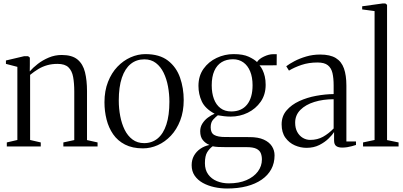

<svg xmlns="http://www.w3.org/2000/svg" viewBox="-20 -839 2311 1100"><path d="M79.5 -37V-456L14 -473V-492.5L118 -517H141L151 -509V-467.5L150.5 -430Q168.5 -451 196.5 -472.8Q224.5 -494.5 259.5 -509.2Q294.5 -524 333.5 -524Q393 -524 424.2 -498Q455.5 -472 467 -425.2Q478.5 -378.5 478.5 -317V-36.5L539 -23V0H343V-23L405.5 -36.5V-314.5Q405.5 -362.5 399 -398Q392.5 -433.5 372.2 -453.2Q352 -473 309.5 -473Q277.5 -473 250.8 -465.5Q224 -458 200.2 -443.8Q176.5 -429.5 152.5 -410V-37L213.5 -23V0H19V-23Z M578.5 -253Q578.5 -318.5 598.8 -370Q619 -421.5 652.8 -456.8Q686.5 -492 728.2 -510.5Q770 -529 813 -529Q894 -529 942.2 -491.8Q990.5 -454.5 1011.5 -394.2Q1032.5 -334 1032.5 -266Q1032.5 -200.5 1012.5 -148.8Q992.5 -97 959 -61.5Q925.5 -26 884 -7.5Q842.5 11 799 11Q738.5 11 696.2 -10.8Q654 -32.5 628.2 -69.8Q602.5 -107 590.5 -154.5Q578.5 -202 578.5 -253ZM806 -19Q851 -19 883.5 -46Q916 -73 933.2 -125.8Q950.5 -178.5 950.5 -256Q950.5 -300.5 942.5 -343.8Q934.5 -387 917.5 -422Q900.5 -457 873.2 -478Q846 -499 807 -499Q761.5 -499 728.8 -472.5Q696 -446 678.2 -393.5Q660.5 -341 660.5 -263Q660.5 -217.5 668.8 -174Q677 -130.5 694.2 -95.5Q711.5 -60.5 739.2 -39.8Q767 -19 806 -19Z M1281 241Q1243.5 241 1207.2 233Q1171 225 1141.8 208.8Q1112.5 192.5 1095.2 167.2Q1078 142 1078 107.5Q1078 77 1091.2 53.2Q1104.5 29.5 1127.5 13.5Q1150.5 -2.5 1180 -8.5Q1157 -18 1142 -36.5Q1127 -55 1127 -87Q1127 -111.5 1139.5 -131.2Q1152 -151 1171 -165.2Q1190 -179.5 1209.5 -187.5Q1155.5 -216.5 1136.2 -257.8Q1117 -299 1117 -347Q1117 -404 1146 -444.8Q1175 -485.5 1221.2 -507.2Q1267.5 -529 1318 -529Q1373 -529 1405 -514Q1437 -499 1452.5 -483.5Q1464 -502 1492.5 -515.2Q1521 -528.5 1544.5 -528.5H1565.5L1565 -465L1467 -464.5Q1476.5 -454 1484.2 -438Q1492 -422 1497 -401Q1502 -380 1502 -353Q1502 -297 1473.5 -256.2Q1445 -215.5 1399.5 -193.2Q1354 -171 1302 -171Q1283.5 -171 1263.8 -173.2Q1244 -175.5 1228 -178.5Q1216.5 -170 1201.8 -154.2Q1187 -138.5 1187 -109.5Q1187 -77.5 1207.5 -65.8Q1228 -54 1271 -54L1410.5 -53.5Q1459.5 -53.5 1491 -39.2Q1522.5 -25 1537.8 -1.2Q1553 22.5 1553 51Q1553 95.5 1534 130.5Q1515 165.5 1479.2 190.2Q1443.5 215 1393.5 228Q1343.5 241 1281 241ZM1290.5 211.5Q1349.5 211.5 1392 193Q1434.5 174.5 1457.5 143.5Q1480.5 112.5 1480.5 74.5Q1480.5 54.5 1474 38.5Q1467.5 22.5 1448.8 13.2Q1430 4 1393 4H1276Q1250 4 1230.5 3Q1211 2 1198.5 -1Q1180.5 11.5 1167.2 32.8Q1154 54 1154 96Q1154 134.5 1172.8 160.2Q1191.5 186 1222.8 198.8Q1254 211.5 1290.5 211.5ZM1305 -200.5Q1364 -200.5 1395.5 -239.8Q1427 -279 1427 -350.5Q1427 -396.5 1413.2 -430Q1399.5 -463.5 1374.2 -481.5Q1349 -499.5 1315 -499.5Q1277 -499.5 1249.8 -482.8Q1222.5 -466 1207.8 -432.8Q1193 -399.5 1193 -350Q1193 -306 1205.5 -272.2Q1218 -238.5 1243 -219.5Q1268 -200.5 1305 -200.5Z M1736 8Q1702 8 1669.2 -6.2Q1636.5 -20.5 1615 -50.2Q1593.5 -80 1593.5 -126.5Q1593.5 -173.5 1621.5 -206.2Q1649.5 -239 1694.5 -259.8Q1739.5 -280.5 1791.5 -290Q1843.5 -299.5 1891.5 -300V-349.5Q1891.5 -391 1884.8 -420.2Q1878 -449.5 1858.2 -465.2Q1838.5 -481 1799 -481Q1748.5 -481 1707.2 -467Q1666 -453 1635.5 -434.5L1620 -459.5Q1637.5 -473 1666.8 -488.5Q1696 -504 1733.8 -515.2Q1771.5 -526.5 1814.5 -526.5Q1871 -526.5 1903.8 -506.5Q1936.5 -486.5 1950.5 -447Q1964.5 -407.5 1964.5 -349V-28.5H2019.5V-8.5Q2008.5 -5 1996 -1.5Q1983.5 2 1969.5 4.2Q1955.5 6.5 1940 6.5Q1918 6.5 1906 -2.5Q1894 -11.5 1894 -34.5V-82.5Q1885 -67.5 1863.2 -46Q1841.5 -24.5 1809.5 -8.2Q1777.5 8 1736 8ZM1757.5 -37.5Q1798.5 -37.5 1830.8 -55.5Q1863 -73.5 1891.5 -103V-270.5Q1831 -270.5 1781 -255Q1731 -239.5 1701 -209.5Q1671 -179.5 1671 -136Q1671 -105 1683 -83Q1695 -61 1714.8 -49.2Q1734.5 -37.5 1757.5 -37.5Z M2126 -37V-775.5L2055 -785V-803L2171 -819H2188L2197.5 -811.5V-36.5L2263.5 -23V0H2060V-23Z"/></svg>

Font: Merriweather 120pt Light
Style: Regular
Weight: 300
Version: Version 2.100